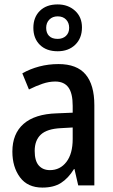

<svg xmlns="http://www.w3.org/2000/svg" viewBox="-20 -839 513 869"><path d="M245 -549Q328 -549 367.5 -502Q407 -455 407 -363V0H334L317 -74H315Q289 -32 256 -11Q223 10 172 10Q105 10 70.5 -36.5Q36 -83 36 -153Q36 -234 87 -278.5Q138 -323 237 -326L309 -329V-360Q309 -417 289.5 -443.5Q270 -470 230 -470Q202 -470 172.5 -460Q143 -450 111 -434L81 -507Q116 -527 157.5 -538Q199 -549 245 -549ZM256 -259Q193 -256 165 -230Q137 -204 137 -156Q137 -111 155.5 -90Q174 -69 206 -69Q252 -69 280.5 -106Q309 -143 309 -210V-262ZM241 -607Q190 -607 160.5 -636Q131 -665 131 -713Q131 -761 160.5 -790Q190 -819 241 -819Q288 -819 319.5 -790.5Q351 -762 351 -715Q351 -666 320.5 -636.5Q290 -607 241 -607ZM241 -663Q264 -663 278.5 -676.5Q293 -690 293 -713Q293 -736 279 -750.5Q265 -765 241 -765Q218 -765 203.5 -750.5Q189 -736 189 -713Q189 -690 202 -676.5Q215 -663 241 -663Z"/></svg>

Font: Noto Sans Lao Condensed Medium
Style: Regular
Weight: 500
Width: 3
Designer: Monotype Design Team
Foundry: Monotype Imaging Inc.
Version: Version 2.003; ttfautohint (v1.8.4.7-5d5b)